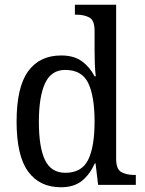

<svg xmlns="http://www.w3.org/2000/svg" viewBox="-20 -780 610 810"><path d="M237 10Q147 10 98.5 -56.5Q50 -123 50 -267Q50 -412 98.5 -479Q147 -546 238 -546Q292 -546 325.5 -521.5Q359 -497 379 -458H384Q381 -482 380 -511.5Q379 -541 379 -566V-650Q379 -695 356.5 -706.5Q334 -718 304 -718H296V-760H470V-110Q470 -66 492 -54Q514 -42 545 -42H553V0H394L383 -91H380Q359 -44 325.5 -17Q292 10 237 10ZM256 -51Q325 -51 352 -106Q379 -161 379 -267Q379 -373 352.5 -429Q326 -485 255 -485Q196 -485 170 -428.5Q144 -372 144 -266Q144 -158 170 -104.5Q196 -51 256 -51Z"/></svg>

Font: Noto Serif Tamil SemiCondensed
Style: Regular
Weight: 400
Width: 4
Designer: Indian Type Foundry, Tom Grace, and the Monotype Design Team
Foundry: Monotype Imaging Inc.
Version: Version 2.004; ttfautohint (v1.8.4.7-5d5b)